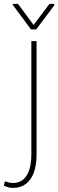

<svg xmlns="http://www.w3.org/2000/svg" viewBox="-73 -736 294 970"><path d="M85.4 -528.3H111.8V43.5Q111.8 98.1 97.7 136.2Q83.5 174.3 56.9 193.8Q30.3 213.4 -6.8 213.4Q-20.5 213.4 -31 210.4Q-41.5 207.5 -53.2 202.6L-48.3 179.7Q-42 182.6 -30 185.5Q-18.1 188.5 -6.8 188.5Q22.9 188.5 43.5 171.6Q64 154.8 74.7 122.3Q85.4 89.8 85.4 43.5ZM18.1 -716.3 96.7 -609.9 176.8 -716.3H201.2V-709L109.9 -587.4H83.5L-8.3 -711.4V-716.3Z"/></svg>

Font: Roboto Condensed Thin
Style: Regular
Weight: 250
Width: 3
Designer: Christian Robertson
Foundry: Google
Version: Version 3.009; 2024